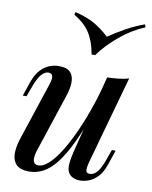

<svg xmlns="http://www.w3.org/2000/svg" viewBox="-90 -875 757 956"><g transform="rotate(10 288.5 -397.0)"><path d="M396 -348Q359 -244 326 -174.5Q293 -105 260.5 -63.5Q228 -22 194 -4Q160 14 124 14Q80 14 59.5 -5.5Q39 -25 38 -59Q37 -93 51 -137L148 -430Q158 -460 154.5 -474Q151 -488 133 -488Q116 -488 98.5 -469Q81 -450 61 -394L46 -353H27L52 -426Q67 -468 88.5 -490Q110 -512 133.5 -520.5Q157 -529 178 -529Q222 -529 239 -509Q256 -489 254.5 -455.5Q253 -422 239 -383L146 -102Q120 -24 164 -24Q186 -24 212 -46.5Q238 -69 265.5 -111Q293 -153 320 -210Q347 -267 372 -336Q397 -405 417 -482ZM410 -85Q403 -59 403.5 -43Q404 -27 423 -27Q444 -27 461.5 -48.5Q479 -70 496 -121L511 -163H530L505 -89Q491 -48 470 -26Q449 -4 425.5 5Q402 14 379 14Q360 14 344.5 6.5Q329 -1 321 -15Q312 -33 314 -59Q316 -85 326 -126L425 -515Q456 -516 483.5 -519Q511 -522 534 -529ZM388 -714Q424 -739 470.5 -765Q517 -791 565 -808L570 -794Q501 -765 442.5 -715.5Q384 -666 347 -614H329Q318 -678 291 -720.5Q264 -763 210 -794L214 -808Q278 -792 317 -768.5Q356 -745 388 -714Z"/></g></svg>

Font: Playfair Display Medium
Style: Italic
Weight: 500
Italic angle: -14°
Designer: Claus Eggers Sørensen
Foundry: Claus Eggers Sørensen
Version: Version 1.203